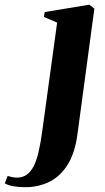

<svg xmlns="http://www.w3.org/2000/svg" viewBox="-148 -545 448 820"><path d="M183 26.5Q172.5 107.5 141.2 157.8Q110 208 63.2 231.2Q16.5 254.5 -40.5 254.5Q-67.5 254.5 -90.5 250.5Q-113.5 246.5 -127.5 238L-115.5 206.5Q-106 209.5 -95.5 211.5Q-85 213.5 -76 213.5Q-51.5 213.5 -34 201.2Q-16.5 189 -4 164.5Q8.5 140 17.2 101.8Q26 63.5 33 11L96 -448.5L39.5 -472.5L43 -493.5L233.5 -525L255 -508Z"/></svg>

Font: Merriweather 120pt ExtraBold
Style: Italic
Weight: 800
Italic angle: -7.8°
Version: Version 2.101